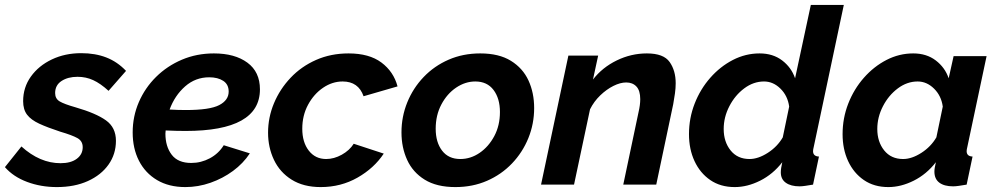

<svg xmlns="http://www.w3.org/2000/svg" viewBox="-45 -750 4052 780"><path d="M186 10Q121 10 65 -11Q9 -32 -25 -71L42 -155Q117 -87 201 -87Q243 -87 267 -105Q291 -123 291 -152Q291 -177 269.5 -189Q248 -201 200 -215Q148 -232 114.5 -247.5Q81 -263 65 -284Q49 -305 49 -339Q49 -395 80.5 -439Q112 -483 165.5 -508.5Q219 -534 285 -534Q342 -534 387 -516.5Q432 -499 467 -462L396 -381Q363 -411 333.5 -424.5Q304 -438 270 -438Q231 -438 205 -421Q179 -404 179 -372Q179 -349 197.5 -338Q216 -327 262 -314Q345 -290 385.5 -261Q426 -232 426 -178Q426 -124 396 -81.5Q366 -39 312 -14.5Q258 10 186 10Z M708 10Q641 10 593 -18.5Q545 -47 519.5 -97Q494 -147 494 -212Q494 -277 519 -335Q544 -393 589 -437.5Q634 -482 694 -507.5Q754 -533 824 -533Q909 -533 960 -495.5Q1011 -458 1011 -387Q1011 -218 709 -218Q691 -218 670.5 -218.5Q650 -219 628 -220Q627 -214 627 -207Q627 -155 652.5 -121.5Q678 -88 732 -88Q772 -88 807.5 -107Q843 -126 864 -160L970 -127Q943 -86 901.5 -55.5Q860 -25 810 -7.5Q760 10 708 10ZM805 -436Q749 -436 707 -399Q665 -362 644 -305Q661 -304 677.5 -303.5Q694 -303 710 -303Q807 -303 845.5 -323Q884 -343 884 -378Q884 -407 862 -421.5Q840 -436 805 -436Z M1258 10Q1188 10 1140 -20Q1092 -50 1068 -100.5Q1044 -151 1044 -211Q1044 -273 1068 -330.5Q1092 -388 1135.5 -434Q1179 -480 1239 -506.5Q1299 -533 1371 -533Q1455 -533 1504.5 -496Q1554 -459 1570 -399L1432 -359Q1411 -419 1347 -419Q1305 -419 1267.5 -393.5Q1230 -368 1206.5 -324.5Q1183 -281 1183 -227Q1183 -172 1209.5 -138Q1236 -104 1280 -104Q1312 -104 1343.5 -121.5Q1375 -139 1392 -166L1514 -126Q1475 -67 1407.5 -28.5Q1340 10 1258 10Z M1805 10Q1729 10 1680.5 -20Q1632 -50 1609 -100.5Q1586 -151 1586 -212Q1586 -276 1609.5 -334Q1633 -392 1676 -437Q1719 -482 1777.5 -507.5Q1836 -533 1906 -533Q1982 -533 2030.5 -503Q2079 -473 2102 -423Q2125 -373 2125 -311Q2125 -247 2101.5 -189Q2078 -131 2035 -86Q1992 -41 1933.5 -15.5Q1875 10 1805 10ZM1825 -104Q1867 -104 1903.5 -129Q1940 -154 1963 -197Q1986 -240 1986 -295Q1986 -350 1960 -384.5Q1934 -419 1886 -419Q1845 -419 1808 -394Q1771 -369 1748 -325.5Q1725 -282 1725 -227Q1725 -172 1751 -138Q1777 -104 1825 -104Z M2264 -524H2385L2364 -427Q2402 -476 2460.5 -504.5Q2519 -533 2583 -533Q2651 -533 2675.5 -498Q2700 -463 2700 -412Q2700 -392 2697 -370.5Q2694 -349 2690 -327L2621 0H2487L2549 -294Q2556 -324 2556 -347Q2556 -382 2540.5 -398.5Q2525 -415 2499 -415Q2475 -415 2447 -401Q2419 -387 2393.5 -362.5Q2368 -338 2352 -306L2287 0H2153Z M2940 10Q2882 10 2840.5 -18.5Q2799 -47 2776.5 -95.5Q2754 -144 2754 -205Q2754 -270 2777 -329Q2800 -388 2840.5 -434Q2881 -480 2932.5 -506.5Q2984 -533 3041 -533Q3095 -533 3132.5 -504.5Q3170 -476 3185 -432L3249 -730H3383L3261 -154Q3258 -142 3258 -136Q3258 -115 3282 -114L3258 0Q3240 3 3226.5 5Q3213 7 3203 7Q3168 7 3147.5 -7.5Q3127 -22 3127 -50Q3127 -65 3133 -91Q3095 -42 3043 -16Q2991 10 2940 10ZM3000 -104Q3035 -104 3074 -129Q3113 -154 3135 -192L3161 -317Q3155 -361 3125.5 -390Q3096 -419 3059 -419Q3016 -419 2978.5 -391Q2941 -363 2918 -318.5Q2895 -274 2895 -226Q2895 -174 2923 -139Q2951 -104 3000 -104Z M3564 10Q3506 10 3464.5 -18.5Q3423 -47 3400.5 -95.5Q3378 -144 3378 -205Q3378 -270 3401 -329Q3424 -388 3464.5 -434Q3505 -480 3556.5 -506.5Q3608 -533 3665 -533Q3719 -533 3756.5 -504.5Q3794 -476 3809 -432L3829 -522H3963L3885 -154Q3882 -142 3882 -136Q3882 -115 3906 -114L3882 0Q3864 3 3850.5 5Q3837 7 3827 7Q3791 7 3771 -8Q3751 -23 3751 -53Q3751 -66 3757 -91Q3719 -42 3667 -16Q3615 10 3564 10ZM3624 -104Q3659 -104 3698 -129Q3737 -154 3759 -192L3785 -317Q3779 -361 3749.5 -390Q3720 -419 3683 -419Q3640 -419 3602.5 -391Q3565 -363 3542 -318.5Q3519 -274 3519 -226Q3519 -174 3547 -139Q3575 -104 3624 -104Z"/></svg>

Font: Raleway
Style: Bold Italic
Weight: 700
Italic angle: -12°
Designer: Matt McInerney, Pablo Impallari, Rodrigo Fuenzalida
Foundry: Matt McInerney, Pablo Impallari, Rodrigo Fuenzalida
Version: Version 4.101;RELEASE